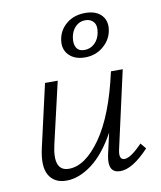

<svg xmlns="http://www.w3.org/2000/svg" viewBox="-78 -735 672 803"><g transform="rotate(-10 258.0 -333.5)"><path d="M306 -489Q261 -489 236.5 -515.5Q212 -542 221 -585Q229 -623 260.5 -647.5Q292 -672 338 -672Q385 -672 408 -646Q431 -620 422 -578Q414 -541 382 -515Q350 -489 306 -489ZM270 -582Q265 -553 275 -536.5Q285 -520 309 -520Q334 -520 352 -537Q370 -554 375 -581Q381 -611 368.5 -626.5Q356 -642 333 -642Q309 -642 292 -625.5Q275 -609 270 -582ZM471 -94 491 -70Q421 5 369 5Q314 5 329 -69L350 -162Q304 -78 249 -36.5Q194 5 140 5Q89 5 66.5 -33Q44 -71 62 -149L122 -413H176L116 -154Q90 -42 159 -42Q228 -42 295 -137Q362 -232 402 -413H452L378 -82Q370 -42 395 -42Q421 -42 471 -94Z"/></g></svg>

Font: EauTestText Semilight
Style: Italic
Weight: 300
Italic angle: -12°
Designer: Christian Thalmann (Catharsis Fonts)
Version: Version 0.001;PS 000.001;hotconv 1.0.88;makeotf.lib2.5.64775